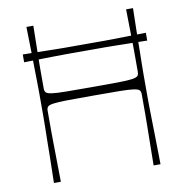

<svg xmlns="http://www.w3.org/2000/svg" viewBox="-79 -774 804 848"><g transform="rotate(-10 323.0 -350.0)"><path d="M95 0Q97 -72 97.5 -118Q98 -164 98.5 -194.5Q99 -225 99.5 -247.5Q100 -270 100 -293.5Q100 -317 100 -350Q100 -383 100 -406.5Q100 -430 99.5 -452.5Q99 -475 98.5 -505.5Q98 -536 97.5 -582Q97 -628 95 -700H126Q125 -646 124.5 -610.5Q124 -575 123.5 -551.5Q123 -528 123 -509Q123 -490 123 -469.5Q123 -449 123 -419Q123 -407 128.5 -401Q134 -395 154 -392Q174 -389 216.5 -388.5Q259 -388 334 -388Q409 -388 451.5 -388.5Q494 -389 514 -392Q534 -395 539.5 -401Q545 -407 545 -419Q545 -449 545 -469.5Q545 -490 545 -509Q545 -528 544.5 -551.5Q544 -575 543.5 -610.5Q543 -646 542 -700H573Q571 -628 570.5 -582Q570 -536 569.5 -505.5Q569 -475 568.5 -452.5Q568 -430 568 -406.5Q568 -383 568 -350Q568 -317 568 -293.5Q568 -270 568.5 -247.5Q569 -225 569.5 -194.5Q570 -164 571 -118Q572 -72 573 0H542Q543 -66 543.5 -108.5Q544 -151 544.5 -178.5Q545 -206 545 -226.5Q545 -247 545 -268Q545 -289 545 -319Q545 -331 539.5 -337Q534 -343 514 -346Q494 -349 451.5 -349.5Q409 -350 334 -350Q259 -350 216.5 -349.5Q174 -349 154 -346Q134 -343 128.5 -337Q123 -331 123 -319Q123 -289 123 -268Q123 -247 123 -226.5Q123 -206 123.5 -178.5Q124 -151 124.5 -108.5Q125 -66 126 0ZM58 -548V-583Q111 -582 145 -581.5Q179 -581 202 -580.5Q225 -580 243.5 -580Q262 -580 283 -580Q304 -580 334 -580Q364 -580 385 -580Q406 -580 424.5 -580Q443 -580 466 -580.5Q489 -581 523.5 -581.5Q558 -582 610 -583V-548Q558 -549 523.5 -549.5Q489 -550 466 -550.5Q443 -551 424.5 -551Q406 -551 385 -551Q364 -551 334 -551Q304 -551 283 -551Q262 -551 243.5 -551Q225 -551 202 -550.5Q179 -550 145 -549.5Q111 -549 58 -548Z"/></g></svg>

Font: Ojuju ExtraLight
Style: Regular
Weight: 200
Designer: Chisaokwu Joboson, Mirko Velimirovic
Foundry: Udi Foundry
Version: Version 1.000